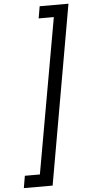

<svg xmlns="http://www.w3.org/2000/svg" viewBox="-70 -972 562 1196"><g transform="rotate(-5 211.5 -374.0)"><path d="M406 -934 209 186H29L42 110H136L308 -859H213L226 -934Z"/></g></svg>

Font: SVN-Poppins
Style: Italic
Weight: 400
Italic angle: -10°
Designer: Ninad Kale (Devanagari), Jonny Pinhorn (Latin)
Foundry: Indian Type Foundry
Version: Version 3.002 2017; ttfautohint (v1.8.3)